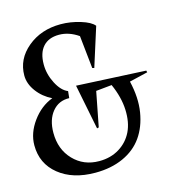

<svg xmlns="http://www.w3.org/2000/svg" viewBox="-101 -703 733 806"><g transform="rotate(-15 265.5 -300.0)"><path d="M-2.9 -157.2Q-2.9 -210.4 33.2 -260Q69.3 -309.6 121.1 -329.1Q82 -348.1 57.1 -381.8Q32.2 -415.5 32.2 -451.2Q32.2 -522.5 90.8 -571.3Q149.4 -620.1 234.9 -620.1Q277.3 -620.1 320.3 -606.9Q363.3 -593.8 377.9 -575.2L324.2 -405.8L315.9 -408.2L300.8 -550.8Q259.8 -579.1 216.8 -579.1Q171.4 -579.1 147.2 -552Q123 -524.9 123 -475.1Q123 -432.6 143.8 -392.3Q164.6 -352.1 192.9 -340.8L189.9 -311Q144 -312.5 116 -278.3Q87.9 -244.1 87.9 -187Q87.9 -115.2 132.1 -69.1Q176.3 -22.9 244.1 -22.9Q293.9 -22.9 331.5 -46.1Q369.1 -69.3 388.2 -108.6Q407.2 -147.9 405 -202.9Q402.8 -257.8 376 -317.9L307.1 -311L277.8 -160.2L270 -158.2L231 -354L532.2 -338.9L534.2 -331.1L454.1 -312Q471.7 -237.8 461.7 -176.5Q451.7 -115.2 420.9 -71.5Q390.1 -27.8 337.2 -3.9Q284.2 20 215.8 20Q117.7 20 57.4 -28.8Q-2.9 -77.6 -2.9 -157.2Z"/></g></svg>

Font: Halibut Cnd
Style: Regular
Weight: 400
Width: 3
Designer: Matteo Maggi
Foundry: Collletttivo
Version: Version 3.080 | FøM Fix